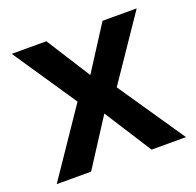

<svg xmlns="http://www.w3.org/2000/svg" viewBox="-101 -648 769 755"><g transform="rotate(-20 283.5 -271.0)"><path d="M201 -277 22 -542H167L284 -358L402 -542H545L365 -277L554 0H410L284 -197L157 0H13Z"/></g></svg>

Font: Noto Sans Lao Looped SemiBold
Style: Regular
Weight: 600
Designer: Mark Frömberg, Ben Mitchell
Foundry: The Fontpad Ltd
Version: Version 1.002; ttfautohint (v1.8.4.7-5d5b)